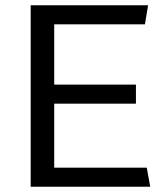

<svg xmlns="http://www.w3.org/2000/svg" viewBox="-20 -706 635 726"><path d="M96 0V-686H540L528 -614H185V-386H494V-314H185V-72H535L548 0Z"/></svg>

Font: Chivo Medium Light
Style: Regular
Weight: 300
Version: Version 2.002